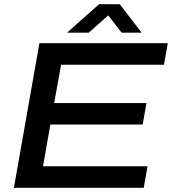

<svg xmlns="http://www.w3.org/2000/svg" viewBox="-20 -891 816 911"><path d="M46 0 167 -686H776L758 -584H270L237 -402H675L657 -300H219L184 -102H680L662 0ZM298 -736 450 -871H548L652 -736H557L472 -846H525L401 -736Z"/></svg>

Font: Archivo SemiExpanded Medium
Style: Italic
Weight: 500
Width: 6
Italic angle: -10°
Designer: Hector Gatti
Foundry: Omnibus-Type
Version: Version 2.001